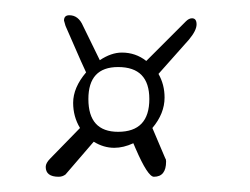

<svg xmlns="http://www.w3.org/2000/svg" viewBox="-20 -283 328 252"><path d="M57 -51Q40 -51 40 -64Q40 -69 46 -75L85 -115Q76 -130 76 -148Q76 -168 93 -188Q86 -203 80 -217Q74 -231 66 -249L64 -256Q64 -263 71 -263Q83 -263 89 -249L111 -204Q126 -214 140 -214Q158 -214 172 -203L224 -255Q228 -259 232 -259Q238 -259 238 -251Q238 -243 228 -231L188 -186Q196 -172 196 -155Q196 -134 180 -115L197 -75Q198 -74 198 -71Q198 -51 182 -51Q174 -51 158 -88L155 -95Q142 -89 130 -89Q116 -89 103 -97L66 -54Q62 -51 57 -51ZM135 -110Q176 -110 176 -153Q176 -195 135 -195Q96 -195 96 -153Q96 -110 135 -110Z"/></svg>

Font: Lovers Quarrel
Style: Regular
Weight: 400
Designer: Robert E. Leuschke
Foundry: Robert E. Leuschke
Version: Version 1.010; ttfautohint (v1.8.3)